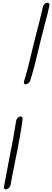

<svg xmlns="http://www.w3.org/2000/svg" viewBox="-20 -1025 390 1434"><path d="M158 -410 163 -430 171 -456Q184 -496 217 -636Q253 -785 269 -843Q287 -912 302 -981Q316 -1005 333 -1005Q348 -1005 350 -988Q335 -916 316 -850Q289 -747 246 -567Q232 -507 206 -423Q202 -412 191.5 -403.5Q181 -395 171 -395Q158 -395 158 -410ZM9 373 54 135Q80 9 92 -71Q100 -127 105 -136Q119 -155 134 -155Q149 -155 149 -138Q135 -22 90 195L82 236Q68 303 58 361Q54 373 43 381Q32 389 23 389Q9 389 9 373Z"/></svg>

Font: Bad Script
Style: Regular
Weight: 400
Italic angle: -10°
Designer: Roman Shchyukin (Gaslight Type Foundry), Cyreal (Charset Expansion)
Foundry: Gaslight
Version: Version 2.000